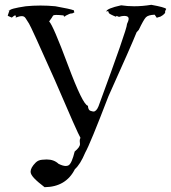

<svg xmlns="http://www.w3.org/2000/svg" viewBox="-20 -755 710 797"><path d="M165 22Q254 21 291 -53Q313 -72 334 -122Q354 -157 430 -355Q526 -568 547 -621L556 -631Q576 -673 585.5 -683Q595 -693 622 -694L631 -681Q631 -682 646 -686Q650 -688 655 -691.5Q660 -695 666 -702Q665 -703 665 -705Q665 -709 670 -718Q664 -725 608 -735Q571 -729 537 -729Q509 -729 483 -733Q423 -720 421 -707Q431 -709 431 -711Q431 -712 425 -714Q431 -707 431.5 -702Q432 -697 465 -684Q461 -687 461 -688L462 -689Q465 -689 474 -685Q486 -689 496 -689Q514 -689 514 -677Q514 -669 507 -655V-654Q507 -634 389 -314Q380 -292 368 -292Q365 -292 355.5 -295Q346 -298 345 -316Q324 -319 262 -485Q200 -651 184 -666Q198 -685 199.5 -689Q201 -693 214 -693Q225 -693 244 -691Q245 -686 247 -686Q249 -686 253 -690Q270 -699 275 -699H278Q281 -699 289 -704Q287 -707 287 -710V-712Q272 -718 210 -729Q179 -732 148 -732Q117 -732 87 -729Q20 -719 20 -711Q20 -710 22 -709Q16 -710 16 -711Q16 -712 20 -714L12 -690Q12 -689 29 -682Q39 -691 43 -691Q46 -691 46 -687L45 -682Q61 -688 71 -688Q81 -688 86.5 -679Q92 -670 100.5 -657Q109 -644 207 -424Q304 -198 314 -183Q311 -177 311 -170L312 -157Q312 -144 290 -126Q278 -77 265 -69Q260 -66 253 -66Q241 -66 223 -75Q204 -93 174 -93Q173 -93 156 -92Q139 -91 128 -80Q107 -59 107 -42Q107 -31 121.5 -15.5Q136 0 165 22Z"/></svg>

Font: Xiaobo Songti 小帛宋体
Style: Regular
Weight: 400
Version: Version 1.501;March 17, 2024;FontCreator 14.0.0.2814 64-bit